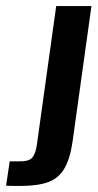

<svg xmlns="http://www.w3.org/2000/svg" viewBox="-54 -611 321 632"><path d="M14 1Q6 1 -9.5 1Q-25 1 -34 0L-22 -80H8Q38 -79 50 -90Q62 -101 67 -132L131 -591H247L185 -146Q177 -89 158 -56.5Q139 -24 104.5 -11.5Q70 1 14 1Z"/></svg>

Font: Alumni Sans
Style: Bold Italic
Weight: 700
Italic angle: -8°
Designer: Robert E. Leuschke
Foundry: Robert E. Leuschke
Version: Version 1.016